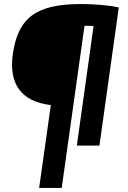

<svg xmlns="http://www.w3.org/2000/svg" viewBox="-20 -722 633 952"><path d="M384 -702C163 -702 71 -638 44 -457C23 -313 78 -219 232 -201L174 210H286L399 -594C412 -594 428 -594 444 -593L361 0H473L569 -685C515 -697 440 -702 384 -702Z"/></svg>

Font: Exo 2 Extra Bold
Style: Italic
Weight: 800
Italic angle: -8°
Designer: Natanael Gama
Version: Version 1.001;PS 001.001;hotconv 1.0.88;makeotf.lib2.5.64775